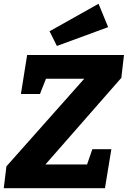

<svg xmlns="http://www.w3.org/2000/svg" viewBox="-28 -999 678 1019"><path d="M-8 0 6 -116 419 -581H216L184 -500H83L116 -707H630L616 -586L213 -126H434L462 -207H563L529 0ZM274 -755 235 -833 495 -979 546 -855Z"/></svg>

Font: Bitter ExtraBold
Style: Italic
Weight: 800
Italic angle: -9°
Designer: Sol Matas, and Bitter project Authors
Foundry: Sol Matas
Version: Version 2.001